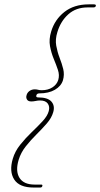

<svg xmlns="http://www.w3.org/2000/svg" viewBox="-20 -744 459 880"><path d="M146.5 -306.5Q144 -297.5 155 -297.5Q199 -297.5 215.8 -278.2Q232.5 -259 224 -230Q216.5 -203.5 194.8 -178.5Q173 -153.5 146.8 -127.5Q120.5 -101.5 98 -73Q75.5 -44.5 65.5 -11.5Q50 40 69.2 71Q88.5 102 139 102H169Q176 102 174 108.5Q172.5 115.5 164 115.5H133.5Q69 115.5 45.2 78.8Q21.5 42 38.5 -16Q48.5 -50.5 72.8 -80.8Q97 -111 125 -137.8Q153 -164.5 175.2 -188.5Q197.5 -212.5 203.5 -235Q209 -255.5 198.8 -269.5Q188.5 -283.5 164 -283.5Q153.5 -283.5 143.2 -281.2Q133 -279 123.5 -279Q109 -279 103.8 -287.8Q98.5 -296.5 101.5 -306.5Q104 -318.5 114.5 -326.5Q125 -334.5 139.5 -334.5Q148 -334.5 154.8 -332.5Q161.5 -330.5 171.5 -330.5Q200 -330.5 220.2 -343.5Q240.5 -356.5 247 -377.5Q253.5 -399.5 245.5 -423.5Q237.5 -447.5 226.2 -474.5Q215 -501.5 209.2 -532.5Q203.5 -563.5 214.5 -599.5Q231 -654.5 275.2 -689.2Q319.5 -724 386.5 -724H410.5Q421.5 -724 419 -716.5Q417.5 -710 407.5 -710H381.5Q328.5 -710 293.2 -678.5Q258 -647 243 -597Q232.5 -563.5 237.8 -534.5Q243 -505.5 253.2 -479.2Q263.5 -453 269.8 -427.5Q276 -402 268.5 -376Q260 -349 231.5 -332.5Q203 -316 160 -316Q149 -316 146.5 -306.5Z"/></svg>

Font: Fraunces 144pt S050 Thin
Style: Italic
Weight: 100
Italic angle: -16°
Version: Version 1.000; ttfautohint (v1.8.3)